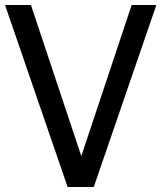

<svg xmlns="http://www.w3.org/2000/svg" viewBox="-24 -747 644 767"><path d="M502 -727.1 300.8 -123.5 99.6 -727.1H-3.9L246.1 0H350.6L600.6 -727.1Z"/></svg>

Font: SG Kara
Style: Regular
Weight: 400
Designer: Damoon Khanjanzadeh
Version: Version 1.000